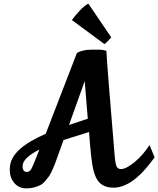

<svg xmlns="http://www.w3.org/2000/svg" viewBox="-20 -1037 876 1063"><path d="M469 -1017 596 -830Q570 -800 558 -793L378 -926Q395 -950 422 -978.5Q449 -1007 469 -1017ZM608 2Q552 2 523.5 -34.5Q495 -71 485 -171Q479 -223 473 -306Q403 -285 332 -262L298 -168Q288 -141 284 -129.5Q280 -118 269.5 -95Q259 -72 251.5 -61.5Q244 -51 230.5 -35Q217 -19 203 -12Q167 6 126 6Q85 6 59.5 -23.5Q34 -53 34 -96Q34 -108 36 -121Q49 -217 233 -296Q285 -429 406 -744Q438 -762 487 -762Q498 -762 508 -762Q518 -762 532.5 -762Q547 -762 569 -756Q570 -709 615 -173Q619 -128 626 -114.5Q633 -101 650 -101Q678 -101 724.5 -139Q771 -177 808 -234L836 -166L812 -134Q707 2 608 2ZM449 -588 362 -345Q432 -369 466 -380ZM105 -117Q105 -85 129 -85Q147 -85 158 -111Q171 -139 198 -209Q105 -162 105 -117Z"/></svg>

Font: Lily Script One
Style: Regular
Weight: 400
Designer: Julia Petretta
Foundry: Julia Petretta
Version: Version 1.002;PS 001.001;hotconv 1.0.70;makeotf.lib2.5.58329